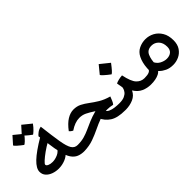

<svg xmlns="http://www.w3.org/2000/svg" viewBox="17 -1005 1529 1529"><g transform="rotate(-45 781.5 -240.0)"><path d="M164.6 -40.5Q131.8 -40.5 102.5 -51Q73.2 -61.5 54.9 -81.8Q36.6 -102.1 36.6 -131.8Q36.6 -169.4 84.7 -215.8Q132.8 -262.2 239.3 -325.2L255.4 -254.9Q217.8 -233.9 184.3 -210Q150.9 -186 129.9 -166.7Q108.9 -147.5 108.9 -139.6Q108.9 -127.9 125.7 -120.4Q142.6 -112.8 166.5 -112.8Q195.8 -112.8 227.3 -127Q258.8 -141.1 274.9 -176.3L296.4 -98.1Q274.4 -69.3 238.3 -54.9Q202.1 -40.5 164.6 -40.5ZM403.3 4.9Q370.6 4.9 343.8 -6.1Q316.9 -17.1 296.6 -46.1Q276.4 -75.2 264.2 -129.4Q252 -183.1 246.3 -231Q240.7 -278.8 231 -337.4Q237.3 -345.7 255.1 -359.9Q272.9 -374 297.9 -378.4Q312 -259.8 323.2 -191.9Q334.5 -124 352.3 -95.7Q370.1 -67.4 403.3 -67.4H413.1V4.9ZM209.5 -377Q183.1 -396 164.3 -413.1Q145.5 -430.2 142.6 -437L198.7 -499.5L271.5 -440.4Q251.5 -413.1 232.9 -396Q214.4 -378.9 209.5 -377ZM102.5 -368.7Q76.7 -387.7 57.9 -404.5Q39.1 -421.4 36.1 -428.7L91.8 -491.2L165 -431.6Q142.6 -401.9 125.5 -386Q108.4 -370.1 102.5 -368.7Z M393.6 4.9V-67.4H403.3Q445.8 -67.4 478.3 -76.7Q510.7 -85.9 541.5 -100.1Q572.3 -114.3 608.2 -129.6Q644 -145 693.4 -158.2Q652.8 -184.6 625 -198Q597.2 -211.4 564.5 -211.4Q515.1 -211.4 458.5 -173.3Q441.9 -181.6 430.2 -195.3Q468.3 -246.1 505.4 -268.8Q542.5 -291.5 578.6 -291.5Q616.2 -291.5 645.8 -276.4Q675.3 -261.2 704.6 -239Q733.9 -216.8 770.8 -194.3Q807.6 -171.9 859.9 -157.2Q854 -141.6 846.4 -123.3Q838.9 -105 829.1 -94.2Q797.9 -101.6 770.5 -101.6Q724.6 -101.6 682.1 -86.2Q639.6 -70.8 597.2 -50Q554.7 -29.3 508.5 -12.9Q462.4 3.4 408.2 4.9Q403.3 4.9 400.6 4.9Q397.9 4.9 393.6 4.9ZM865.2 4.9Q780.8 4.9 736.3 -23.9Q691.9 -52.7 671.4 -102.1L747.1 -110.4Q755.9 -92.3 776.1 -83Q796.4 -73.7 822 -70.6Q847.7 -67.4 872.1 -67.4H882.8V4.9Z M863.3 4.9V-67.4H873Q909.7 -67.4 931.2 -77.4Q952.6 -87.4 962.9 -101.1Q973.1 -114.7 976.3 -126Q979.5 -137.2 979.5 -139.2Q979.5 -143.1 977.3 -154.8Q975.1 -166.5 972.9 -178.2Q970.7 -189.9 970.7 -192.4Q984.4 -199.2 1004.4 -204.1Q1024.4 -209 1044.4 -210Q1061.5 -126.5 1089.4 -96.9Q1117.2 -67.4 1156.2 -67.4H1166V4.9H1156.2Q1114.7 4.9 1078.1 -11.5Q1041.5 -27.8 1016.1 -68.8Q998 -29.8 958.7 -12.5Q919.4 4.9 873 4.9ZM991.7 -274.4Q964.4 -294.4 944.6 -312.3Q924.8 -330.1 921.4 -337.4L976.6 -404.8L1053.7 -342.8Q1005.4 -278.8 991.7 -274.4Z M1393.1 20Q1353 20 1325 6.6Q1296.9 -6.8 1278.6 -25.1Q1260.3 -43.5 1250 -58.1L1284.2 -131.8Q1301.3 -84.5 1331.8 -67.6Q1362.3 -50.8 1390.6 -50.8Q1422.4 -50.8 1441.7 -67.1Q1460.9 -83.5 1460.9 -116.2Q1460.9 -161.6 1436.5 -186.8Q1412.1 -211.9 1377.4 -211.9Q1330.1 -211.9 1313 -173.8Q1295.9 -135.7 1295.9 -80.6Q1284.7 -30.8 1248.5 -12.7Q1212.4 5.4 1157.2 4.9Q1155.3 4.9 1152.1 4.9Q1148.9 4.9 1146.5 4.9V-67.4Q1148.9 -67.4 1151.1 -67.4Q1153.3 -67.4 1156.2 -67.4Q1191.9 -67.4 1209 -75.4Q1226.1 -83.5 1226.1 -93.8Q1226.1 -97.7 1226.1 -101.6Q1226.1 -105.5 1226.6 -111.3Q1230.5 -168.9 1251.5 -210.9Q1270.5 -249 1305.7 -265.9Q1340.8 -282.7 1378.9 -282.7Q1418.9 -282.7 1453.9 -263.9Q1488.8 -245.1 1510.7 -208.5Q1532.7 -171.9 1532.7 -117.7Q1532.7 -70.8 1512 -40.3Q1491.2 -9.8 1459.2 5.1Q1427.2 20 1393.1 20Z"/></g></svg>

Font: Harmattan Medium
Style: Regular
Weight: 500
Designer: George W. Nuss III and SIL International
Foundry: SIL International
Version: Version 4.000